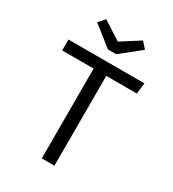

<svg xmlns="http://www.w3.org/2000/svg" viewBox="-218 -1047 1051 1166"><g transform="rotate(30 307.5 -464.0)"><path d="M350.3 -629.7V0H261.5V-629.7H41V-706.2H573.8L564.6 -629.7ZM436.4 -927.7 474.4 -884.1 336.4 -773.8H278.5L139.5 -884.1L177.9 -927.7L306.7 -845.1Z"/></g></svg>

Font: FiraCode Nerd Font Mono
Style: Regular
Weight: 400
Monospace: yes
Designer: Carrois Corporate, Edenspiekermann AG, Nikita Prokopov
Foundry: Carrois Corporate, Edenspiekermann AG, Nikita Prokopov
Version: Version 6.002;Nerd Fonts 3.4.0